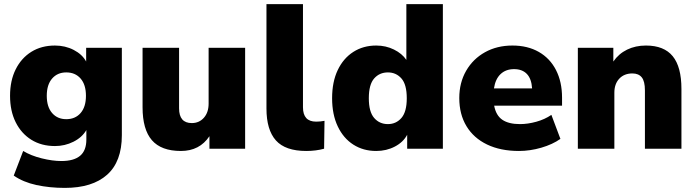

<svg xmlns="http://www.w3.org/2000/svg" viewBox="-20 -725 3391 936"><path d="M296 191Q222 191 157.5 177Q93 163 47 131L93 11Q131 34 183.5 47Q236 60 279 60Q340 60 370.5 34.5Q401 9 401 -45V-91Q380 -55 338 -34Q296 -13 248 -13Q182 -13 133 -43.5Q84 -74 56.5 -129Q29 -184 29 -258Q29 -332 56.5 -387Q84 -442 133 -472.5Q182 -503 248 -503Q298 -503 339.5 -481.5Q381 -460 400 -425V-492H574V-66Q574 63 502 127Q430 191 296 191ZM303 -144Q347 -144 373 -174Q399 -204 399 -258Q399 -312 373 -342Q347 -372 303 -372Q260 -372 234 -342Q208 -312 208 -258Q208 -204 234 -174Q260 -144 303 -144Z M862 11Q766 11 720.5 -41.5Q675 -94 675 -202V-492H853V-197Q853 -125 915 -125Q951 -125 974 -151Q997 -177 997 -220V-492H1175V0H1001V-61Q953 11 862 11Z M1473 11Q1371 11 1325 -40.5Q1279 -92 1279 -196V-705H1457V-202Q1457 -132 1521 -132Q1531 -132 1541.5 -133Q1552 -134 1562 -136L1560 0Q1520 11 1473 11Z M1814 11Q1751 11 1702.5 -20Q1654 -51 1626.5 -109Q1599 -167 1599 -246Q1599 -326 1626.5 -383.5Q1654 -441 1702.5 -472Q1751 -503 1814 -503Q1861 -503 1900.5 -483.5Q1940 -464 1961 -433V-705H2139V0H1965V-68Q1946 -32 1905 -10.5Q1864 11 1814 11ZM1871 -120Q1911 -120 1937 -150Q1963 -180 1963 -246Q1963 -313 1937 -342.5Q1911 -372 1871 -372Q1830 -372 1804 -342.5Q1778 -313 1778 -246Q1778 -180 1804 -150Q1830 -120 1871 -120Z M2510 11Q2420 11 2354.5 -20.5Q2289 -52 2254 -110Q2219 -168 2219 -247Q2219 -322 2252.5 -380Q2286 -438 2344.5 -470.5Q2403 -503 2478 -503Q2552 -503 2606.5 -472Q2661 -441 2690.5 -383.5Q2720 -326 2720 -249V-210H2389Q2398 -162 2429 -141Q2460 -120 2515 -120Q2553 -120 2594.5 -131.5Q2636 -143 2668 -165L2712 -48Q2674 -21 2619 -5Q2564 11 2510 11ZM2486 -388Q2446 -388 2420.5 -364Q2395 -340 2388 -294H2574Q2571 -341 2548.5 -364.5Q2526 -388 2486 -388Z M2797 0V-492H2970V-425Q2996 -463 3037 -483Q3078 -503 3129 -503Q3217 -503 3259.5 -451Q3302 -399 3302 -291V0H3124V-284Q3124 -329 3108.5 -348Q3093 -367 3063 -367Q3023 -367 2999 -341.5Q2975 -316 2975 -273V0Z"/></svg>

Font: Nunito Sans Black
Style: Regular
Weight: 900
Designer: Vernon Adams
Foundry: Vernon Adams
Version: Version 3.006; ttfautohint (v1.8.3)